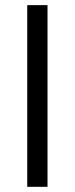

<svg xmlns="http://www.w3.org/2000/svg" viewBox="-20 -720 288 740"><path d="M85 0V-700.2H163.1V0Z"/></svg>

Font: Uncut Sans
Style: Regular
Weight: 400
Designer: Kasper Nordkvist
Foundry: UNCUT.wtf
Version: Version 1.304;Glyphs 3.2 (3246)